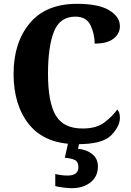

<svg xmlns="http://www.w3.org/2000/svg" viewBox="-20 -744 687 1004"><path d="M384 10Q517 10 562 -37Q607 -84 607 -128Q607 -159 593 -171Q569 -137 527 -104.5Q485 -72 412 -72Q312 -72 271.5 -140.5Q231 -209 231 -358Q231 -500 262 -578.5Q293 -657 374 -657Q432 -657 453.5 -611.5Q475 -566 475 -516Q541 -516 574 -542Q607 -568 607 -607Q607 -656 551.5 -690Q496 -724 383 -724Q220 -724 135.5 -622.5Q51 -521 51 -358Q51 -192 134 -91Q217 10 384 10ZM355 240Q415 240 453.5 209.5Q492 179 492 126Q492 86 462.5 62Q433 38 388 34L397 -9H339L319 81Q350 83 370 92Q390 101 390 130Q390 174 333 174Q304 174 269 166V229Q286 234 313 237Q340 240 355 240Z"/></svg>

Font: Noto Serif SemiCondensed Extra
Style: Regular
Weight: 800
Width: 4
Designer: Monotype Design Team
Foundry: Monotype Imaging Inc.
Version: Version 1.002